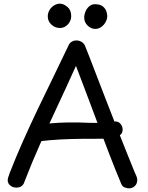

<svg xmlns="http://www.w3.org/2000/svg" viewBox="-20 -1010 806 1049"><path d="M114 -18Q109 -1 97.5 7Q86 15 69 15Q50 15 36 3.5Q22 -8 22 -26Q22 -31 24 -38.5Q26 -46 33 -65Q67 -152 105.5 -238.5Q144 -325 185.5 -412Q227 -499 270 -586.5Q313 -674 355 -763Q361 -776 372.5 -782.5Q384 -789 397 -789Q414 -789 427.5 -780Q441 -771 446 -756Q451 -744 468 -700.5Q485 -657 509 -594Q533 -531 561.5 -458Q590 -385 618.5 -312Q647 -239 672.5 -176Q698 -113 715 -71Q720 -61 725 -48.5Q730 -36 730 -28Q730 -6 716.5 6.5Q703 19 686 19Q676 19 662.5 14.5Q649 10 643 -4Q609 -85 574.5 -175Q540 -265 507 -353.5Q474 -442 445 -518.5Q416 -595 395 -650Q346 -541 296.5 -435.5Q247 -330 200.5 -226Q154 -122 114 -18ZM196 -238Q181 -237 163.5 -252Q146 -267 146 -286Q146 -299 155 -307.5Q164 -316 176.5 -321Q189 -326 200 -328Q222 -333 261 -336.5Q300 -340 352 -341Q404 -342 465 -339Q484 -338 504 -338.5Q524 -339 542.5 -340Q561 -341 576.5 -342.5Q592 -344 603 -346Q624 -349 637 -335Q650 -321 650 -302Q650 -285 639.5 -275Q629 -265 612 -260Q595 -255 576.5 -253.5Q558 -252 542 -252Q485 -252 426 -251.5Q367 -251 309.5 -248Q252 -245 196 -238ZM307 -857Q281 -857 261 -875.5Q241 -894 241 -920Q241 -939 250.5 -955Q260 -971 275.5 -980.5Q291 -990 307 -990Q327 -990 348 -972.5Q369 -955 369 -923Q369 -905 360.5 -890Q352 -875 338 -866Q324 -857 307 -857ZM501 -852Q477 -852 458.5 -870.5Q440 -889 440 -914Q440 -930 447 -947Q454 -964 467.5 -975.5Q481 -987 498 -987Q528 -987 542.5 -974.5Q557 -962 561.5 -947Q566 -932 566 -923Q566 -906 557 -889.5Q548 -873 533 -862.5Q518 -852 501 -852Z"/></svg>

Font: Playpen Sans Arabic
Style: Regular
Weight: 400
Designer: Azza Alameddine, Laura Meseguer, Veronika Burian, José Scaglione
Foundry: TypeTogether
Version: Version 2.000